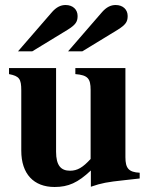

<svg xmlns="http://www.w3.org/2000/svg" viewBox="-20 -733 596 767"><path d="M252 -528H309L450 -614C482 -634 490 -646 490 -669C490 -695 471 -713 442 -713C422 -713 405 -704 388 -685ZM52 -528H109L250 -614C282 -634 290 -646 290 -669C290 -695 271 -713 242 -713C222 -713 205 -704 188 -685ZM538 -20V-43C494 -45 481 -61 481 -105V-461H281V-437C331 -433 342 -419 342 -374V-98C311 -64 289 -51 260 -51C224 -51 204 -71 204 -127V-461H16V-437C57 -429 65 -418 65 -372V-131C65 -38 115 14 198 14C253 14 291 -3 343 -52V13C386 -2 410 -6 475 -13Z"/></svg>

Font: XITS
Style: Bold
Weight: 700
Designer: MicroPress Inc., with final additions and corrections provided by Coen Hoffman, Elsevier (retired)
Version: Version 1.107